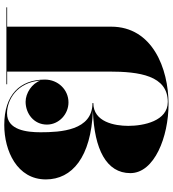

<svg xmlns="http://www.w3.org/2000/svg" viewBox="25 -825 810 900"><g transform="rotate(90 430.0 -375.0)"><path d="M14.5 -3.5V0H375V-3.5H315.5V-481C315.5 -623 334 -756.5 458 -756.5C547 -756.5 570 -644 570 -571.5C570 -507.5 552 -407.5 463 -407.5V-403.5C592 -403.5 600 -254 600 -160C600 -96 590 -3 511 -3C450 -3 366.5 -47 357.5 -160C370.5 -120 416.5 -90 457 -90C511.5 -90 564 -128 564 -190C564 -246 515.5 -291 460 -291C400 -291 353 -241.5 353 -180.5C353 -63.5 424.5 10 566 10C687 10 821 -50 821 -185C821 -308.5 716 -396.5 499.5 -405.5C679.5 -412 791.5 -468.5 791.5 -581C791.5 -694 621 -760 468 -760C300 -760 105 -684 105 -491V-3.5Z"/></g></svg>

Font: Bodoni* 48pt Fatface
Style: Regular
Weight: 900
Version: Version 2.3